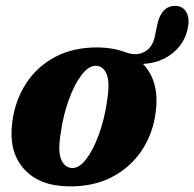

<svg xmlns="http://www.w3.org/2000/svg" viewBox="-20 -633 672 664"><path d="M321.5 -469Q372 -468 411.5 -453Q415.5 -452 421 -450Q455.5 -439.5 481.2 -454.5Q507 -469.5 515 -505L524 -548Q530 -578.5 546 -596Q562 -613.5 589 -612.5Q614.5 -611 626 -588Q637.5 -565 627 -525.5Q614.5 -478 573.5 -446.5Q532.5 -415 474.5 -412Q532.5 -351 518.5 -245.5Q509 -170 469.5 -111.5Q430 -53 365.8 -20Q301.5 13 217 11.5Q114.5 10 61.8 -50Q9 -110 22.5 -211Q32 -285 69.8 -343.8Q107.5 -402.5 171 -436.2Q234.5 -470 321.5 -469ZM228 -52Q253 -50 277.5 -81.8Q302 -113.5 321.2 -165.8Q340.5 -218 349.5 -279Q360.5 -344 350 -373.5Q339.5 -403 313.5 -405.5Q287.5 -407 262.2 -374Q237 -341 217.8 -287.5Q198.5 -234 190.5 -175.5Q179.5 -112 191 -83Q202.5 -54 228 -52Z"/></svg>

Font: Fraunces 72pt S050
Style: Bold Italic
Weight: 700
Italic angle: -16°
Version: Version 1.000; ttfautohint (v1.8.3)